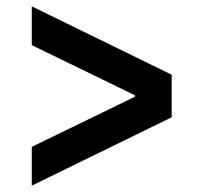

<svg xmlns="http://www.w3.org/2000/svg" viewBox="-20 -612 620 604"><path d="M520 -377 80 -592V-470L405 -312V-308L80 -150V-28L520 -243Z"/></svg>

Font: CommitMono-dimboump
Style: Bold
Weight: 700
Monospace: yes
Designer: Eigil Nikolajsen
Foundry: Eigil Nikolajsen
Version: Version 1.143